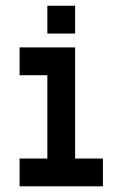

<svg xmlns="http://www.w3.org/2000/svg" viewBox="-20 -655 431 675"><path d="M146.5 -537.1V-634.8H244.1V-537.1ZM48.8 0V-97.7H146.5V-390.6H48.8V-488.3H244.1V-97.7H341.8V0Z"/></svg>

Font: BabelStone Runic Norse
Style: Regular
Weight: 400
Designer: Andrew West
Foundry: BabelStone
Version: Version 3.002 March 14, 2022